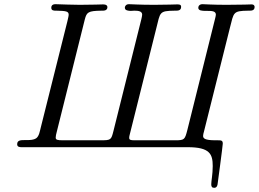

<svg xmlns="http://www.w3.org/2000/svg" viewBox="-20 -703 1236 917"><path d="M62 -14C62 -1 74 0 83 0H877C982 0 996 33 996 90C996 131 989 160 989 177C989 188 992 194 1003 194C1016 194 1018 182 1019 178C1019 178 1044 -7 1044 -17C1044 -33 1036 -33 1019 -33H1009C958 -33 950 -42 950 -54C950 -60 952 -67 954 -74L1078 -570C1097 -644 1092 -651 1165 -652H1172C1184 -652 1196 -654 1196 -670C1196 -674 1194 -682 1181 -682C1170 -682 1143 -680 1062 -680C993 -680 958 -683 947 -683C934 -683 927 -675 927 -666C927 -652 945 -651 964 -651H969C990 -651 1011 -651 1011 -633C1011 -628 1009 -623 1008 -617L875 -83C863 -36 861 -33 817 -33H623C603 -33 597 -35 597 -45C597 -49 598 -55 600 -62L726 -566C746 -645 739 -651 814 -652H821C832 -652 845 -654 845 -670C845 -681 838 -682 826 -682C811 -682 781 -680 717 -680C644 -680 608 -683 596 -683C589 -683 583 -681 579 -675C575 -669 575 -661 581 -656C586 -653 595 -651 605 -651C610 -651 616 -652 621 -652C640 -652 659 -650 659 -633C659 -628 657 -620 655 -611L522 -78C511 -34 510 -33 459 -33H281C254 -33 246 -35 246 -46C246 -53 248 -62 252 -77L385 -610C394 -645 401 -651 464 -652C472 -652 483 -651 489 -658C492 -661 493 -665 493 -669C493 -676 488 -682 473 -682C458 -682 429 -680 361 -680C315 -680 291 -682 245 -683C227 -683 225 -672 225 -666C225 -653 236 -652 246 -652H251C295 -651 308 -649 308 -633C308 -626 305 -616 302 -602L175 -95C170 -76 167 -52 152 -42C141 -35 125 -34 110 -34H98C78 -34 62 -33 62 -14Z"/></svg>

Font: CMU Serif
Style: Italic
Weight: 500
Italic angle: -14.04°
Version: Version 0.7.0